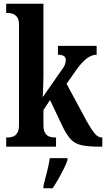

<svg xmlns="http://www.w3.org/2000/svg" viewBox="-20 -780 564 1021"><path d="M13 0V-49H24Q35 -49 48.5 -53.5Q62 -58 71.5 -72.5Q81 -87 81 -116V-648Q81 -676 71 -689Q61 -702 48 -706.5Q35 -711 24 -711H13V-760H211V-377Q211 -360 210 -335Q209 -310 208.5 -289Q208 -268 207 -263L306 -405Q323 -427 326.5 -440.5Q330 -454 330 -461Q330 -489 288 -489V-536H494V-489Q466 -489 438.5 -467Q411 -445 380 -400L334 -334L442 -134Q465 -93 483 -71Q501 -49 520 -49H524V0H512Q451 0 415.5 -7.5Q380 -15 358 -37.5Q336 -60 314 -105L246 -248L211 -195V-115Q211 -86 220.5 -72Q230 -58 243 -53.5Q256 -49 267 -49H278V0ZM211 208Q219 176 229.5 135.5Q240 95 245 61H339V71Q332 92 318.5 119Q305 146 289.5 173Q274 200 260 221H211Z"/></svg>

Font: Noto Serif Armenian ExtraCondensed
Style: Bold
Weight: 700
Width: 2
Designer: Monotype Design Team
Foundry: Monotype Imaging Inc.
Version: Version 2.008; ttfautohint (v1.8.4.7-5d5b)